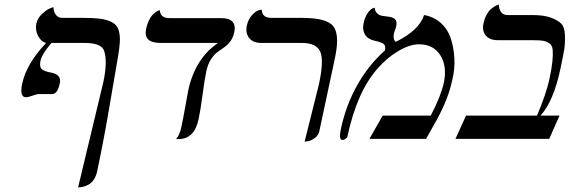

<svg xmlns="http://www.w3.org/2000/svg" viewBox="-20 -598 2454 827"><path d="M205.1 -192.9Q205.1 -192.9 148.9 -192.9Q137.7 -192.9 119.9 -186Q102.1 -179.2 91.8 -179.2Q63 -179.2 75.7 -237.8Q93.8 -323.2 178.7 -413.1Q157.7 -417.5 144.3 -443.1Q130.9 -468.8 136.2 -495.1Q141.6 -520 160.9 -537.8Q180.2 -555.7 193.8 -561.3Q207.5 -566.9 210.4 -566.9Q210.4 -547.9 220.5 -534.4Q230.5 -521 248.5 -521H335.9Q376.5 -521 403.1 -518.3Q429.7 -515.6 449.5 -508.1Q469.2 -500.5 479.2 -489.5Q489.3 -478.5 493.4 -458.7Q497.6 -439 496.1 -415.8Q494.6 -392.6 488.8 -356.9L450.2 -131.8Q427.7 2 398.4 140.1Q393.6 162.1 383.1 177Q372.6 191.9 359.4 198.2Q346.2 204.6 336.4 206.8Q326.7 209 316.4 209L425.3 -245.1Q443.4 -331.1 429.2 -377Q418.9 -413.1 344.7 -413.1H201.7Q160.2 -364.7 154.3 -335.9Q149.4 -312.5 158.4 -301.8Q167.5 -291 200.7 -285.2Q245.6 -275.9 237.8 -240.2Q228 -192.9 205.1 -192.9Z M868.7 -291Q861.3 -256.8 852.3 -188.5Q843.3 -120.1 835.4 -85Q817.4 1 749.5 1H738.3Q753.9 -16.6 760.7 -48.8Q768.1 -82 777.1 -133.5Q786.1 -185.1 790.5 -207Q819.8 -345.7 919.4 -413.1H671.4Q633.8 -413.1 618.4 -428.2Q603 -443.4 609.4 -474.1Q613.8 -494.6 621.6 -510.5Q629.4 -526.4 637.2 -534.2Q645 -542 652.1 -546.9Q659.2 -551.8 664.1 -552.7L668.5 -554.2Q669.9 -520 710 -520H932.1Q1002.4 -520 988.8 -458Q983.9 -435.5 971.9 -419.7Q960 -403.8 945.3 -394Q930.7 -384.3 915.8 -373Q900.9 -361.8 887.9 -341.3Q875 -320.8 868.7 -291Z M1292 12.2 1353.5 -233.9Q1375.5 -334.5 1360.1 -373.8Q1344.7 -413.1 1279.3 -413.1H1104.5Q1069.8 -413.1 1053.2 -434.3Q1036.6 -455.6 1043 -486.8Q1048.8 -514.6 1064.9 -532.2Q1081.1 -549.8 1093.8 -553.7L1106.9 -557.1Q1108.9 -521 1148.4 -521H1274.4Q1319.8 -521 1348.9 -516.1Q1377.9 -511.2 1397.7 -500Q1417.5 -488.8 1425 -467.8Q1432.6 -446.8 1431.9 -417.5Q1431.2 -388.2 1421.9 -344.2L1355.5 -33.2Q1351.6 -14.6 1335.7 -3.2Q1319.8 8.3 1305.7 10.3Z M1806.6 -533.2Q1848.6 -525.9 1878.4 -499.3Q1908.2 -472.7 1921.1 -434.3Q1934.1 -396 1937 -348.4Q1939.9 -300.8 1927.7 -252Q1911.1 -172.9 1861.8 -83L1815.4 0H1571.3L1628.4 -100.1H1835.4Q1878.9 -183.1 1891.6 -241.2Q1906.7 -311.5 1877 -359.4Q1847.2 -407.2 1784.7 -407.2Q1745.6 -407.2 1696.5 -378.7Q1647.5 -350.1 1605.5 -301.8Q1517.6 -202.6 1476.1 -8.8Q1475.1 -4.9 1468.3 0Q1461.4 4.9 1455.1 4.9Q1438 4.9 1448.2 -42Q1469.7 -144 1518.8 -231.4Q1567.9 -318.8 1638.2 -380.9Q1642.1 -399.9 1633.3 -408Q1624.5 -416 1592.3 -422.9Q1564 -429.2 1552 -449.5Q1540 -469.7 1545.9 -497.1Q1551.8 -524.9 1564 -542Q1576.2 -559.1 1585.4 -562L1594.2 -564.9Q1594.7 -550.8 1603 -542.2Q1611.3 -533.7 1619.4 -531.5Q1627.4 -529.3 1640.6 -527.8Q1652.3 -526.9 1659.7 -525.4Q1667 -523.9 1675.3 -519.8Q1683.6 -515.6 1686.5 -506.8Q1689.5 -498 1686.5 -484.9Q1684.6 -476.1 1681.2 -467.5Q1677.7 -459 1676.8 -453.1Q1671.4 -427.7 1685.1 -418Q1786.1 -467.8 1806.6 -533.2Z M2272.9 -533.2Q2322.3 -533.2 2352.8 -522Q2383.3 -510.7 2397.7 -495.8Q2412.1 -481 2413.3 -446.3Q2414.6 -411.6 2410.2 -384.5Q2405.8 -357.4 2394 -301.8Q2364.3 -161.6 2308.1 -100.1H2390.1L2345.7 0H1941.9L1987.3 -100.1H2293Q2332.5 -193.4 2346.2 -255.9Q2356.4 -303.7 2359.4 -333.7Q2362.3 -363.8 2360.6 -382.8Q2358.9 -401.9 2347.2 -410.6Q2335.4 -419.4 2320.8 -422.1Q2306.2 -424.8 2279.3 -424.8H2125Q2088.9 -424.8 2072.3 -445.1Q2055.7 -465.3 2062.5 -497.1Q2066.9 -517.1 2075.2 -533Q2083.5 -548.8 2092.5 -556.9Q2101.6 -564.9 2109.9 -570.1Q2118.2 -575.2 2123.5 -576.7L2128.9 -578.1Q2128.9 -559.1 2138.2 -546.1Q2147.5 -533.2 2166 -533.2Z"/></svg>

Font: Linux Biolinum
Style: Italic
Weight: 400
Italic angle: -12°
Designer: Philipp H. Poll
Foundry: Philipp H. Poll
Version: Version 1.1.3 ; ttfautohint (v0.9)